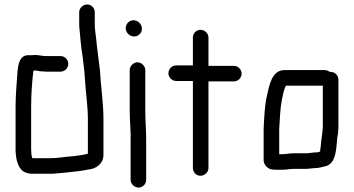

<svg xmlns="http://www.w3.org/2000/svg" viewBox="-20 -763 1591 863"><path d="M252 -511H188C168 -511 154 -516 135 -516C132 -515 128 -515 123 -515H108C66 -515 61 -471 58 -432C55 -381 50 -338 50 -282V-93C50 -86 50 -79 51 -72L53 -54C61 -12 77 18 127 18H207C226 18 245 15 261 14L283 12C314 9 348 5 377 -1C413 -4 445 -28 445 -67V-226C445 -304 433 -375 429 -449C424 -496 416 -544 412 -591C410 -612 406 -630 406 -651V-708C406 -727 391 -743 372 -743C353 -743 336 -727 336 -708V-652C336 -643 337 -634 338 -625C342 -586 344 -550 351 -511L355 -477C358 -454 361 -429 362 -404C365 -347 375 -288 375 -226V-72C351 -66 324 -62 298 -60C267 -58 241 -52 207 -52H125V-53C121 -64 120 -78 120 -93V-282C120 -340 124 -394 130 -445C133 -446 137 -446 140 -446H143C154 -443 173 -441 188 -441H252C271 -441 287 -457 287 -476C287 -495 271 -511 252 -511Z M563 -448V-265C563 -217 569 -171 567 -123V45C567 64 584 80 603 80C622 80 637 64 637 45V-79V-122C638 -168 633 -218 633 -265V-448C633 -466 616 -483 598 -483C580 -483 563 -466 563 -448ZM545 -636C545 -616 563 -599 583 -599C603 -599 618 -615 618 -634C618 -654 601 -672 580 -672C560 -672 545 -655 545 -636Z M847 -594V-469H772C753 -469 737 -453 737 -434C737 -415 753 -399 772 -399H847V-8C847 11 862 27 881 27C900 27 917 11 917 -8V-397H1031C1050 -397 1066 -413 1066 -432C1066 -451 1050 -467 1031 -467H917V-594C917 -613 900 -629 881 -629C862 -629 847 -613 847 -594Z M1206 -1C1211 0 1218 0 1227 0H1250C1265 0 1285 -4 1300 -4H1357C1368 -4 1381 -7 1393 -7C1398 -8 1402 -8 1406 -8C1418 -9 1433 -14 1444 -16C1484 -27 1490 -74 1494 -122L1496 -144C1499 -161 1500 -165 1501 -187V-405C1501 -424 1485 -440 1466 -440H1462C1455 -445 1448 -448 1440 -448H1259C1201 -448 1190 -378 1179 -329C1169 -285 1168 -235 1165 -185V-43C1165 -22 1185 -1 1206 -1ZM1404 -78C1399 -78 1393 -78 1386 -77L1368 -75C1364 -74 1360 -74 1357 -74H1298C1283 -74 1264 -70 1250 -70H1235V-183C1238 -228 1239 -274 1247 -315C1252 -337 1255 -359 1265 -378H1431V-189C1430 -171 1428 -168 1427 -152L1424 -130C1422 -113 1422 -102 1419 -86V-82C1414 -81 1409 -78 1404 -78Z"/></svg>

Font: Electronic
Style: Bd
Weight: 700
Version: Version 1.011